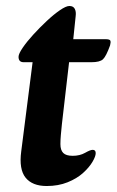

<svg xmlns="http://www.w3.org/2000/svg" viewBox="-20 -606 390 642"><path d="M136 16Q88 16 65.5 -12Q43 -40 51 -100L89 -398H59Q42 -398 42 -416Q42 -426 56 -446.5Q70 -467 91.5 -490.5Q113 -514 136.5 -536Q160 -558 180.5 -572Q201 -586 212 -586Q225 -586 230 -576.5Q235 -567 233 -552L225 -475H332Q347 -475 349 -470Q351 -465 348 -454Q335 -418 324.5 -408Q314 -398 286 -398H211L187 -191Q185 -172 183.5 -155Q182 -138 182 -124Q182 -104 191.5 -94.5Q201 -85 223 -85Q247 -85 264.5 -95Q282 -105 290 -105Q300 -105 300 -94Q300 -83 289 -64.5Q278 -46 257.5 -27.5Q237 -9 206 3.5Q175 16 136 16Z"/></svg>

Font: Alkatra Medium
Style: Regular
Weight: 500
Designer: Suman Bhandary
Version: Version 1.100;gftools[0.9.22]